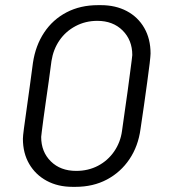

<svg xmlns="http://www.w3.org/2000/svg" viewBox="-20 -716 655 746"><path d="M262 10Q205 10 161.5 -13.5Q118 -37 93.5 -79Q69 -121 69 -177Q69 -187 73 -217Q77 -247 83 -289Q89 -331 95.5 -379Q102 -427 108 -472Q118 -539 151.5 -589.5Q185 -640 238.5 -668Q292 -696 361 -696H372Q429 -696 472.5 -673Q516 -650 540.5 -607.5Q565 -565 565 -508Q565 -500 561.5 -469.5Q558 -439 552 -397Q546 -355 539.5 -307Q533 -259 526 -215Q517 -148 483 -97.5Q449 -47 395.5 -18.5Q342 10 273 10ZM276 -52Q323 -52 361 -72Q399 -92 423.5 -127.5Q448 -163 454 -207Q459 -245 465 -285Q471 -325 476 -362.5Q481 -400 485 -430.5Q489 -461 491.5 -480Q494 -499 494 -502Q494 -560 456.5 -597.5Q419 -635 358 -635Q312 -635 273.5 -614.5Q235 -594 211 -559Q187 -524 180 -479Q175 -441 169.5 -401Q164 -361 158.5 -324Q153 -287 149 -256Q145 -225 142.5 -206Q140 -187 140 -184Q140 -126 177.5 -89Q215 -52 276 -52Z"/></svg>

Font: Chivo Medium ExtraLight
Style: Italic
Weight: 250
Italic angle: -8.05°
Version: Version 2.002